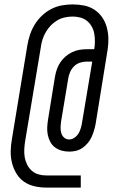

<svg xmlns="http://www.w3.org/2000/svg" viewBox="-20 -775 540 870"><path d="M190 75Q163 75 136.5 69Q110 63 89 48.5Q68 34 54.5 11.5Q41 -11 34.5 -36.5Q28 -62 28.5 -90Q29 -118 34 -145L104 -570Q108 -594 116 -618Q124 -642 137.5 -664Q151 -686 170 -704Q189 -722 212 -734Q235 -746 260 -750.5Q285 -755 309 -755Q336 -755 361 -750Q386 -745 407 -731.5Q428 -718 442 -698Q456 -678 463 -654Q470 -630 471 -604Q472 -578 468 -552L413 -212Q410 -197 405.5 -182Q401 -167 394.5 -153Q388 -139 377 -126Q366 -113 352.5 -104Q339 -95 324 -91.5Q309 -88 294 -88Q276 -88 259.5 -92.5Q243 -97 229.5 -107Q216 -117 208 -132Q200 -147 196.5 -164Q193 -181 194 -199Q195 -217 198 -235L229 -427Q232 -444 237.5 -460.5Q243 -477 253 -492Q263 -507 277 -519Q291 -531 306.5 -538.5Q322 -546 339 -549Q356 -552 373 -552H407Q410 -570 410 -588Q410 -606 407 -623Q404 -640 395.5 -655Q387 -670 374 -680.5Q361 -691 344 -695.5Q327 -700 309 -700Q292 -700 273.5 -696Q255 -692 239 -682.5Q223 -673 210 -659.5Q197 -646 187.5 -629.5Q178 -613 172.5 -595.5Q167 -578 165 -561L94 -136Q91 -118 90 -99Q89 -80 92 -62.5Q95 -45 103 -29Q111 -13 124 -1.5Q137 10 154 15Q171 20 190 20H346V75ZM294 -143Q306 -143 318 -151.5Q330 -160 336.5 -171.5Q343 -183 346.5 -195.5Q350 -208 352 -221L398 -496H373Q358 -496 342.5 -491Q327 -486 315.5 -474.5Q304 -463 297.5 -448Q291 -433 289 -418L257 -226Q255 -212 254.5 -198.5Q254 -185 257.5 -172.5Q261 -160 270.5 -151.5Q280 -143 294 -143Z"/></svg>

Font: Iosevka Curly Light
Style: Italic
Weight: 300
Italic angle: -9°
Monospace: yes
Designer: Belleve Invis
Foundry: Belleve Invis
Version: Version 22.1.2; ttfautohint (v1.8.4)